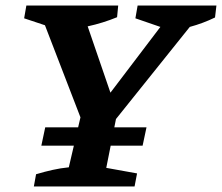

<svg xmlns="http://www.w3.org/2000/svg" viewBox="-20 -672 800 692"><path d="M102 0 110 -44Q140 -53 169 -59.5Q198 -66 228 -69L270 -249L142 -581L67 -606L75 -652H406L402 -610Q351 -589 296 -577L378 -338L558 -575L468 -606L476 -652H760L755 -609Q712 -588 664 -575L398 -243L363 -67L474 -47L465 0ZM143 -213H508L494 -147H129Z"/></svg>

Font: Piazzolla SemiBold
Style: Italic
Weight: 600
Italic angle: -11.3°
Designer: Juan Pablo del Peral
Foundry: Huerta Tipografica
Version: Version 1.330